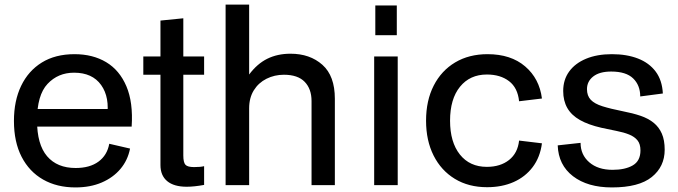

<svg xmlns="http://www.w3.org/2000/svg" viewBox="-20 -810 2968 840"><path d="M310 10Q229 10 168.5 -24.5Q108 -59 74.5 -124Q41 -189 41 -281Q41 -369 72.5 -434.5Q104 -500 163 -536.5Q222 -573 306 -573Q386 -573 444.5 -538Q503 -503 533 -432.5Q563 -362 556 -256H130V-333H495L448 -297Q461 -384 422.5 -438Q384 -492 304 -492Q234 -492 188 -443Q142 -394 142 -283Q142 -178 186 -126.5Q230 -75 311 -75Q373 -75 411 -103Q449 -131 458 -181L549 -160Q539 -109 507 -71Q475 -33 425 -11.5Q375 10 310 10Z M797 7Q741 7 711.5 -17.5Q682 -42 682 -88V-720L782 -730V-130Q782 -99 791.5 -89Q801 -79 829 -79Q844 -79 854.5 -80Q865 -81 873 -83V-1Q851 3 832 5Q813 7 797 7ZM607 -483V-563H732V-483ZM873 -483H732V-563H873Z M967 0V-790H1070V-484Q1105 -531 1149.5 -553Q1194 -575 1251 -575Q1336 -575 1390.5 -526.5Q1445 -478 1445 -378V0H1343V-368Q1343 -421 1313 -452Q1283 -483 1222 -483Q1181 -483 1146 -465.5Q1111 -448 1090.5 -415Q1070 -382 1070 -336V0Z M1617 0V-563H1720V0ZM1622 -656V-786H1716V-656Z M2111 9Q2030 9 1970 -27.5Q1910 -64 1877 -129.5Q1844 -195 1844 -282Q1844 -370 1877.5 -435.5Q1911 -501 1971.5 -537Q2032 -573 2113 -573Q2215 -573 2277.5 -519.5Q2340 -466 2351 -379L2251 -367Q2245 -426 2207 -455Q2169 -484 2110 -484Q2036 -484 1992.5 -430.5Q1949 -377 1949 -282Q1949 -188 1992 -134Q2035 -80 2110 -80Q2169 -80 2207 -110Q2245 -140 2251 -195L2351 -183Q2343 -122 2310.5 -79Q2278 -36 2227 -13.5Q2176 9 2111 9Z M2657 10Q2551 10 2487 -39Q2423 -88 2420 -174L2520 -185Q2520 -133 2558 -100Q2596 -67 2660 -67Q2715 -67 2748.5 -86.5Q2782 -106 2782 -152Q2782 -180 2769 -196Q2756 -212 2732.5 -221.5Q2709 -231 2678 -237Q2647 -243 2611 -251Q2554 -264 2517 -285Q2480 -306 2462 -337.5Q2444 -369 2444 -412Q2444 -461 2470 -497Q2496 -533 2544 -553Q2592 -573 2657 -573Q2722 -573 2771 -554Q2820 -535 2848.5 -497Q2877 -459 2880 -401L2781 -388Q2781 -437 2750 -467Q2719 -497 2654 -497Q2603 -497 2575.5 -475.5Q2548 -454 2548 -420Q2548 -391 2564.5 -373.5Q2581 -356 2616 -345Q2651 -334 2706 -323Q2748 -315 2782 -303.5Q2816 -292 2839.5 -273Q2863 -254 2875.5 -225.5Q2888 -197 2888 -155Q2888 -81 2831.5 -35.5Q2775 10 2657 10Z"/></svg>

Font: BDO Grotesk
Style: Regular
Weight: 400
Designer: Deni Anggara
Foundry: Lokal Container
Version: Version 2.000